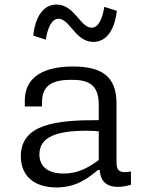

<svg xmlns="http://www.w3.org/2000/svg" viewBox="-20 -811 660 843"><path d="M300.5 -519C149.5 -519 89 -457 89 -370.5V-343.5H164L164.5 -366.5C166 -442.5 220 -460 289.5 -460.5C363.5 -461.5 413.5 -443.5 413.5 -352.5V-283.5C227 -284 71.5 -266.5 71.5 -125C71.5 -37.5 131.5 12 227.5 12C315.5 12 366.5 -29 410 -64.5H418C420 -24.5 439.5 9.5 497.5 9.5C514.5 9.5 534 6.5 555 0V-58C507 -49.5 491.5 -59.5 491.5 -98V-358C491.5 -478.5 422.5 -519 300.5 -519ZM228 -791C173 -791 135.5 -742.5 126 -654.5L181 -637C189.5 -689.5 206.5 -728.5 237 -728.5C286.5 -728.5 311 -627 390 -627C445 -627 483 -675.5 493 -763.5L438 -781C429.5 -728 412.5 -689.5 382 -689.5C332.5 -689.5 307.5 -791 228 -791ZM153 -133.5C153 -211.5 232.5 -237 360.5 -237C376 -237 394.5 -236 413.5 -234.5V-108C366.5 -74 321.5 -49 260 -49C193 -49 153 -78 153 -133.5Z"/></svg>

Font: Monaspace Neon Light
Style: Regular
Weight: 300
Designer: Riley Cran & the Lettermatic Team
Foundry: Lettermatic
Version: Version 1.200 (Monaspace Neon)